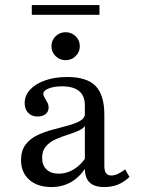

<svg xmlns="http://www.w3.org/2000/svg" viewBox="-20 -733 561 764"><path d="M241.1 -493.5Q217.7 -493.5 201.2 -509.7Q184.7 -525.8 184.7 -549.2Q184.7 -572.6 201.2 -588.7Q217.7 -604.8 241.1 -604.8Q264.5 -604.8 281 -588.7Q297.6 -572.6 297.6 -549.2Q297.6 -525.8 281 -509.7Q264.5 -493.5 241.1 -493.5ZM317.7 -206.5V-313.7Q317.7 -351.6 294.8 -370.6Q271.8 -389.5 226.6 -389.5Q195.2 -389.5 173.8 -381Q152.4 -372.6 152.4 -359.7Q152.4 -352.4 157.7 -344Q162.9 -335.5 168.1 -325.8Q173.4 -316.1 173.4 -304.8Q173.4 -288.7 161.3 -279Q149.2 -269.4 129 -269.4Q106.5 -269.4 92.3 -283.9Q78.2 -298.4 78.2 -322.6Q78.2 -353.2 100 -376.6Q121.8 -400 160.1 -413.3Q198.4 -426.6 247.6 -426.6Q325.8 -426.6 360.5 -390.7Q395.2 -354.8 395.2 -276.6V-206.5ZM184.7 11.3Q129 11.3 96.4 -17.7Q63.7 -46.8 63.7 -96Q63.7 -133.9 81.9 -157.7Q100 -181.5 129 -195.2Q158.1 -208.9 190.7 -217.3Q223.4 -225.8 252.4 -233.9Q281.5 -241.9 300 -252.8Q318.5 -263.7 318.5 -283.9L321.8 -238.7Q315.3 -223.4 295.2 -214.1Q275 -204.8 250.4 -197.2Q225.8 -189.5 202 -179Q178.2 -168.5 162.9 -150.8Q147.6 -133.1 147.6 -104.8Q147.6 -75.8 164.9 -58.9Q182.3 -41.9 213.7 -41.9Q246 -41.9 274.6 -59.7Q303.2 -77.4 325 -111.3V-71.8Q299.2 -29.8 264.1 -9.3Q229 11.3 184.7 11.3ZM395.2 -72.6Q395.2 -53.2 402 -44Q408.9 -34.7 422.6 -34.7Q436.3 -34.7 450 -41.5Q463.7 -48.4 478.2 -58.9L495.2 -29Q474.2 -8.9 450 1.2Q425.8 11.3 395.2 11.3Q355.6 11.3 336.7 -6.9Q317.7 -25 317.7 -62.9V-206.5H395.2ZM106.5 -674.2V-712.9H375.8V-674.2Z"/></svg>

Font: Playfair 9pt
Style: Regular
Weight: 400
Designer: Claus Eggers Sørensen
Foundry: Claus Eggers Sørensen
Version: Version 2.203